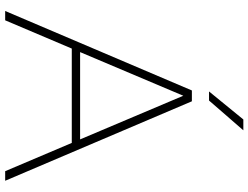

<svg xmlns="http://www.w3.org/2000/svg" viewBox="-132 -852 984 761"><g transform="rotate(90 360.5 -472.0)"><path d="M24 0 339 -740H382L697 0H659L547 -264H173L61 0ZM187 -297H533L360 -706ZM343 -808 454 -944H497L379 -808Z"/></g></svg>

Font: Encode Sans Expanded Expanded Thin
Style: Regular
Weight: 100
Width: 7
Designer: Multiple Designers
Foundry: Impallari Type
Version: Version 3.000; ttfautohint (v1.8.3) -l 8 -r 50 -G 200 -x 14 